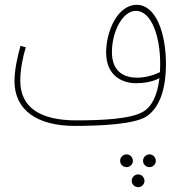

<svg xmlns="http://www.w3.org/2000/svg" viewBox="-20 -501 753 796"><path d="M290 21C392 21 541 15 590 -20C652 -64 668 -155 668 -235C668 -367 625 -481 547 -481C468 -481 420 -373 420 -283C420 -187 487 -156 544 -156C575 -156 611 -161 641 -177C632 -100 607 -61 580 -42C531 -7 401 -2 296 -2C147 -2 64 -55 64 -167C64 -213 75 -266 87 -305L65 -311C53 -269 40 -211 40 -165C40 -43 136 21 290 21ZM444 -285C444 -371 489 -456 543 -456C612 -456 644 -339 644 -241C644 -227 644 -214 643 -202C615 -188 580 -179 548 -179C498 -179 444 -201 444 -285ZM505 192C519 192 531 180 531 166C531 151 519 139 505 139C490 139 478 151 478 166C478 180 490 192 505 192ZM600 192C614 192 626 180 626 166C626 151 614 139 600 139C585 139 573 151 573 166C573 180 585 192 600 192ZM553 275C567 275 579 263 579 249C579 234 567 222 553 222C538 222 526 234 526 249C526 263 538 275 553 275Z"/></svg>

Font: Noto Sans Arabic UI XCn Th
Style: Regular
Weight: 100
Width: 2
Designer: Monotype Design Team, Nadine Chahine and Nizar Qandah
Foundry: Monotype Imaging Inc.
Version: Version 2.010